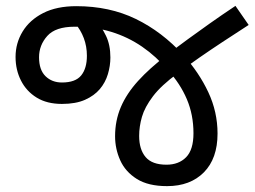

<svg xmlns="http://www.w3.org/2000/svg" viewBox="-20 -624 867 654"><path d="M549 10Q485 10 446 -14.5Q407 -39 389.5 -78Q372 -117 372 -160Q372 -213 391.5 -259Q411 -305 450.5 -348.5Q490 -392 549 -437Q585 -465 620 -490.5Q655 -516 694.5 -544Q734 -572 782 -604L827 -539Q779 -508 738 -481Q697 -454 659.5 -428Q622 -402 585 -374Q529 -333 501 -296Q473 -259 463.5 -226Q454 -193 454 -161Q454 -115 476 -89Q498 -63 547 -63Q589 -63 614 -88.5Q639 -114 639 -170Q639 -233 616.5 -286Q594 -339 552 -385Q512 -432 464 -465Q416 -498 359 -515.5Q302 -533 234 -533Q169 -533 141 -501.5Q113 -470 113 -429Q113 -386 135 -364.5Q157 -343 191 -343Q237 -343 256.5 -367Q276 -391 276 -434Q276 -466 265.5 -494Q255 -522 236 -544L307 -555Q326 -533 341 -502Q356 -471 356 -428Q356 -400 347.5 -371.5Q339 -343 320 -320.5Q301 -298 269.5 -284Q238 -270 191 -270Q140 -270 105 -291.5Q70 -313 51.5 -349.5Q33 -386 33 -430Q33 -477 57 -516.5Q81 -556 127 -579.5Q173 -603 240 -603Q353 -603 442.5 -559.5Q532 -516 605 -436Q658 -377 689.5 -310Q721 -243 721 -169Q721 -84 674.5 -37Q628 10 549 10Z"/></svg>

Font: hexguzrati15
Style: Regular
Weight: 400
Designer: Jelle Bosma - Monotype Design Team
Foundry: Monotype Imaging Inc.
Version: Version 2.006